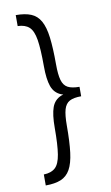

<svg xmlns="http://www.w3.org/2000/svg" viewBox="-98 -849 579 999"><g transform="rotate(-10 191.0 -350.0)"><path d="M322 -339Q257 -339 221 -353.5Q185 -368 171.5 -406Q158 -444 158 -513Q158 -604 150 -653Q142 -702 120.5 -721.5Q99 -741 60 -742V-800Q109 -800 140.5 -787Q172 -774 190 -742Q208 -710 215 -654Q222 -598 222 -512Q222 -457 230.5 -427.5Q239 -398 260.5 -386.5Q282 -375 322 -375ZM60 100V42Q99 41 120.5 21.5Q142 2 150 -47.5Q158 -97 158 -187Q158 -257 171.5 -294.5Q185 -332 221 -346.5Q257 -361 322 -361V-325Q282 -325 260.5 -313.5Q239 -302 230.5 -272.5Q222 -243 222 -188Q222 -102 215 -46Q208 10 190 42Q172 74 140.5 87Q109 100 60 100Z"/></g></svg>

Font: Figtree Light Light
Style: Regular
Weight: 300
Version: Version 2.001;gftools[0.9.30]